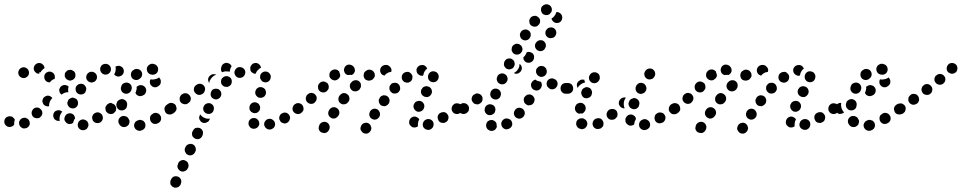

<svg xmlns="http://www.w3.org/2000/svg" viewBox="-35 -582 4473 893"><path d="M372 12Q375 8 376 3Q377 -2 376 -6Q374 -17 365 -22Q356 -28 346 -26Q341 -25 337 -22Q333 -19 330 -15Q328 -11 327 -6Q326 -1 327 4Q329 14 338 20Q346 25 357 23Q361 22 366 19Q370 17 372 12ZM100 -22Q98 -26 94 -29Q90 -32 85 -34Q81 -35 76 -34Q71 -34 66 -31Q62 -29 59 -25Q56 -21 54 -16Q53 -12 54 -7Q54 -2 57 3Q59 7 63 10Q67 13 72 15Q76 16 81 15Q86 15 91 12Q100 7 103 -3Q105 -13 100 -22ZM8 9Q3 8 -2 6Q-6 3 -9 0Q-16 -8 -15 -19Q-14 -29 -6 -36Q-2 -39 3 -40Q7 -42 12 -41Q17 -41 22 -39Q26 -36 29 -32Q31 -31 32 -29Q33 -27 34 -25Q33 -24 33 -22Q30 -13 31 -3Q30 -2 29 0Q28 1 26 3Q22 6 18 7Q13 9 8 9ZM277 -8Q273 -11 270 -15Q267 -19 265 -23Q263 -33 268 -42Q273 -52 283 -54Q287 -56 292 -55Q297 -55 302 -52Q306 -50 309 -46Q312 -42 313 -37Q314 -36 314 -34Q314 -33 314 -31Q313 -29 311 -27Q307 -19 305 -11Q303 -9 301 -8Q299 -7 296 -6Q292 -5 287 -5Q282 -6 277 -8ZM443 -29Q444 -34 443 -39Q442 -44 440 -48Q434 -56 424 -59Q414 -61 405 -55Q401 -53 398 -49Q395 -44 394 -40Q393 -35 394 -30Q395 -25 397 -21Q403 -12 413 -10Q423 -8 432 -13Q436 -16 439 -20Q442 -24 443 -29ZM213 -40Q212 -45 213 -50Q214 -55 217 -59Q219 -63 224 -66Q228 -68 233 -69Q237 -70 242 -69Q247 -68 251 -65Q252 -65 253 -64Q254 -63 255 -63Q251 -59 248 -53Q243 -45 242 -35Q241 -28 243 -20Q238 -19 233 -20Q227 -21 223 -24Q219 -27 216 -31Q214 -35 213 -40ZM154 -74Q147 -82 137 -82Q126 -82 119 -74Q116 -71 114 -66Q112 -62 112 -57Q112 -52 114 -47Q115 -43 119 -39Q122 -35 127 -34Q132 -32 137 -32Q142 -32 146 -33Q151 -35 154 -39Q162 -46 162 -57Q162 -67 154 -74ZM495 -57Q504 -63 505 -73Q507 -83 500 -92Q494 -100 484 -101Q474 -103 466 -97Q458 -91 456 -81Q454 -71 460 -62Q466 -54 476 -52Q486 -50 495 -56Q495 -56 495 -56Q495 -56 495 -57ZM280 -94Q282 -89 285 -86Q288 -82 293 -80Q297 -78 302 -78Q307 -77 312 -79Q317 -81 320 -84Q324 -88 326 -92Q328 -97 328 -102Q328 -107 327 -111Q325 -116 322 -120Q318 -123 314 -125Q309 -127 304 -128Q299 -128 295 -126Q290 -124 286 -121Q283 -118 281 -113Q279 -109 278 -104Q278 -99 280 -94ZM208 -126Q207 -128 205 -130Q203 -131 201 -133Q193 -138 184 -137Q175 -135 168 -128Q165 -124 164 -120Q162 -115 162 -110Q163 -105 165 -101Q167 -96 171 -93Q176 -89 182 -88Q187 -86 193 -88Q193 -88 193 -89Q193 -98 196 -107Q199 -116 205 -122Q206 -124 208 -126ZM251 -142Q244 -147 242 -155Q239 -162 242 -170Q246 -180 255 -184Q264 -189 274 -185Q277 -184 280 -183Q282 -181 284 -179Q281 -170 282 -161Q282 -157 283 -153Q279 -153 275 -153Q265 -151 257 -146Q253 -144 251 -142ZM320 -181Q315 -173 317 -163Q319 -152 327 -147Q331 -144 336 -143Q341 -142 346 -143Q351 -144 355 -146Q359 -149 362 -153Q364 -157 365 -162Q367 -167 366 -172Q365 -177 362 -181Q360 -185 356 -188Q347 -194 337 -192Q327 -190 321 -182Q321 -182 320 -182Q320 -181 320 -181ZM372 -207Q375 -203 380 -201Q384 -199 389 -198Q394 -198 399 -200Q403 -201 407 -204Q415 -211 416 -221Q417 -232 410 -240Q407 -243 402 -246Q398 -248 393 -248Q388 -249 383 -247Q379 -246 375 -242Q367 -236 366 -225Q365 -215 372 -207ZM171 -223Q170 -233 177 -241Q184 -248 195 -249Q205 -249 213 -242Q220 -235 220 -225Q220 -224 220 -224Q220 -224 220 -224Q220 -222 220 -219Q220 -217 219 -215Q214 -214 210 -211Q202 -207 197 -199Q196 -199 196 -199Q196 -199 196 -199Q196 -199 195 -199Q185 -199 178 -206Q171 -213 171 -223ZM268 -222Q271 -217 274 -214Q278 -211 283 -209Q287 -207 292 -207Q297 -208 302 -210Q306 -212 310 -216Q313 -219 315 -224Q316 -229 316 -234Q316 -239 314 -243Q312 -248 308 -251Q304 -254 299 -256Q295 -258 290 -257Q285 -257 280 -255Q276 -253 273 -249Q269 -246 267 -241Q266 -236 266 -231Q266 -226 268 -222ZM99 -237Q100 -242 100 -247Q99 -252 97 -256Q92 -265 82 -268Q72 -271 63 -266Q54 -261 51 -251Q48 -241 53 -232Q58 -223 68 -220Q78 -217 87 -222Q92 -225 95 -229Q98 -232 99 -237ZM534 -269Q541 -261 541 -251Q541 -240 533 -233Q530 -230 525 -228Q520 -226 515 -226Q510 -226 506 -228Q501 -230 498 -234Q497 -234 497 -235Q497 -235 496 -236Q497 -237 497 -238Q502 -246 503 -256Q504 -264 502 -272Q505 -274 509 -275Q512 -276 516 -276Q521 -276 526 -274Q530 -272 534 -269ZM434 -272Q431 -268 431 -263Q430 -258 432 -253Q435 -243 444 -238Q453 -233 463 -236Q473 -239 478 -248Q483 -257 480 -267Q477 -277 468 -282Q459 -287 449 -284Q444 -283 440 -280Q436 -277 434 -272ZM122 -262Q121 -272 128 -280Q135 -288 145 -289Q145 -289 146 -289Q147 -289 147 -289Q157 -289 164 -282Q172 -275 172 -265Q166 -261 161 -256Q156 -251 154 -246H148V-239Q143 -239 139 -240Q134 -242 131 -245Q127 -248 125 -252Q122 -257 122 -262Z M641 -5Q640 -10 637 -14Q634 -18 630 -21Q625 -23 620 -24Q616 -25 611 -24Q610 -24 609 -23Q604 -22 600 -19Q595 -17 593 -12Q590 -8 589 -3Q588 2 589 6Q592 17 600 22Q609 28 619 26Q621 25 622 25Q632 22 638 14Q643 5 641 -5ZM557 4Q561 1 564 -3Q566 -7 567 -12Q568 -17 567 -22Q565 -27 562 -31Q562 -31 562 -32Q556 -40 546 -42Q535 -44 527 -39Q523 -36 520 -32Q517 -28 516 -23Q515 -18 516 -13Q517 -8 520 -4Q521 -2 522 -1Q529 8 539 9Q549 10 557 4ZM714 -26Q715 -30 714 -35Q714 -40 711 -44Q706 -53 696 -56Q686 -59 677 -54L675 -52Q671 -50 667 -46Q664 -42 663 -37Q662 -32 663 -27Q663 -22 666 -18Q671 -9 681 -6Q691 -4 700 -9L702 -10Q707 -13 710 -17Q713 -21 714 -26ZM778 -90Q775 -94 771 -97Q766 -99 762 -100Q757 -101 752 -100Q747 -99 743 -96L741 -95Q737 -92 734 -88Q731 -83 730 -79Q729 -74 731 -69Q732 -64 734 -60Q737 -56 741 -53Q746 -50 751 -50Q755 -49 760 -50Q765 -51 769 -54L771 -55Q780 -61 782 -71Q784 -81 778 -90ZM476 -103Q472 -102 468 -99L466 -98Q462 -95 459 -90Q456 -86 455 -81Q455 -77 456 -72Q457 -67 459 -63Q462 -59 467 -56Q471 -53 476 -52Q480 -52 485 -53Q490 -54 494 -56L496 -58Q497 -58 497 -59Q498 -59 498 -59Q495 -62 493 -65Q487 -73 485 -83Q483 -92 484 -101L485 -103Q485 -103 485 -103Q480 -104 476 -103ZM511 -79Q514 -75 518 -72Q522 -69 527 -69Q532 -68 537 -69Q542 -70 546 -73Q550 -76 553 -80Q555 -85 556 -90V-92Q558 -102 552 -111Q546 -119 535 -121Q530 -122 526 -120Q521 -119 517 -116Q513 -113 510 -109Q508 -105 507 -100L506 -97Q506 -92 507 -87Q508 -83 511 -79ZM606 -182 608 -183Q617 -188 627 -185Q637 -182 642 -173Q647 -164 644 -154Q641 -144 632 -139L629 -138Q620 -133 610 -136Q600 -139 596 -148Q595 -149 595 -149Q595 -150 595 -150Q595 -151 596 -153L597 -155Q600 -163 601 -172Q601 -175 600 -178Q602 -179 603 -180Q604 -181 606 -182ZM529 -161Q531 -157 534 -153Q538 -150 542 -148Q552 -144 562 -148Q571 -152 575 -161L576 -164Q580 -173 576 -183Q572 -192 563 -196Q558 -198 553 -198Q548 -198 544 -196Q539 -195 535 -191Q532 -188 530 -183L529 -180Q527 -176 527 -171Q527 -166 529 -161ZM707 -219Q707 -220 706 -221Q705 -221 705 -222Q703 -220 701 -219Q692 -214 683 -213Q674 -211 665 -213Q665 -213 665 -213Q661 -207 662 -199Q662 -191 667 -186Q674 -177 684 -176Q694 -175 702 -182Q704 -183 705 -184Q713 -191 713 -201Q714 -211 707 -219ZM579 -219Q586 -211 596 -210Q607 -209 615 -216Q616 -216 616 -217Q625 -223 626 -234Q627 -244 621 -252Q618 -256 614 -258Q609 -261 604 -261Q599 -262 595 -261Q590 -260 586 -256Q585 -256 583 -255Q575 -248 574 -238Q573 -227 579 -219ZM659 -281Q655 -278 652 -274Q649 -269 648 -265Q647 -254 652 -246Q658 -237 669 -235Q669 -235 670 -235Q680 -233 689 -238Q698 -244 700 -254Q702 -264 697 -273Q691 -282 681 -284Q679 -284 678 -285Q673 -286 668 -285Q663 -283 659 -281Z M758 275Q760 280 764 283Q767 287 772 289Q776 291 781 291Q786 291 791 289Q795 288 799 284Q803 281 805 276L806 273Q810 263 807 254Q803 244 794 240Q784 236 774 239Q765 243 761 252L759 256Q757 260 757 265Q757 270 758 275ZM805 214Q810 216 815 216Q820 216 824 214Q829 212 833 209Q836 206 838 201L840 198Q844 188 840 178Q837 169 827 165Q818 160 808 164Q798 168 794 177L793 181Q788 190 792 200Q796 209 805 214ZM826 124Q828 129 831 133Q834 136 839 138Q848 143 858 139Q868 135 872 126L874 122Q878 113 874 103Q870 93 861 89Q851 85 842 89Q832 92 828 102L826 105Q824 110 824 115Q824 120 826 124ZM859 49Q861 54 865 57Q868 61 873 63Q882 67 892 64Q901 60 906 50L907 47Q911 38 908 28Q904 18 895 14Q890 12 885 12Q880 12 875 13Q871 15 867 19Q864 22 862 27L860 30Q858 35 858 39Q858 44 859 49ZM1240 10Q1243 5 1244 1Q1245 -4 1244 -9Q1242 -19 1233 -25Q1225 -31 1215 -29H1214Q1204 -27 1198 -18Q1192 -10 1194 0Q1195 5 1198 9Q1201 14 1205 16Q1209 19 1214 20Q1219 21 1224 20Q1229 19 1233 16Q1237 14 1240 10ZM1163 10Q1166 7 1169 2Q1171 -2 1171 -7Q1171 -12 1169 -17Q1168 -21 1164 -25Q1157 -33 1147 -33Q1137 -34 1129 -27Q1125 -24 1123 -19Q1121 -15 1121 -10Q1120 -5 1122 0Q1124 5 1127 8Q1127 9 1127 9Q1135 17 1145 17Q1155 17 1163 10ZM1313 -28Q1315 -33 1314 -37Q1313 -42 1310 -47Q1305 -55 1295 -58Q1284 -60 1276 -54H1275Q1267 -49 1264 -38Q1262 -28 1268 -20Q1270 -15 1274 -13Q1278 -10 1283 -9Q1288 -7 1293 -8Q1298 -9 1302 -12Q1307 -15 1309 -19Q1312 -23 1313 -28ZM893 -26Q895 -22 898 -18Q902 -14 906 -12Q911 -10 916 -10Q921 -10 925 -12Q930 -14 934 -17Q937 -20 939 -25L941 -28Q941 -29 941 -29Q941 -30 941 -30Q938 -30 935 -30Q926 -29 918 -33Q909 -36 903 -42Q899 -46 896 -50Q896 -50 896 -49Q895 -49 895 -49L894 -45Q892 -41 891 -36Q891 -31 893 -26ZM1371 -91Q1369 -95 1364 -98Q1360 -101 1355 -102Q1350 -102 1345 -101Q1341 -100 1337 -97H1336Q1328 -91 1326 -81Q1324 -71 1330 -62Q1333 -58 1337 -56Q1341 -53 1346 -52Q1351 -51 1356 -52Q1361 -53 1365 -56V-57Q1374 -63 1376 -73Q1377 -83 1371 -91ZM958 -88Q956 -92 952 -96Q949 -99 944 -101Q935 -104 925 -100Q916 -96 912 -86Q910 -81 910 -76Q910 -71 912 -67Q914 -62 918 -59Q921 -55 926 -54Q936 -50 945 -54Q955 -58 958 -68Q960 -73 960 -78Q960 -83 958 -88ZM786 -74Q787 -79 785 -84Q784 -89 782 -93Q776 -101 765 -103Q755 -105 747 -99L745 -98Q741 -95 738 -91Q735 -86 734 -81Q734 -77 735 -72Q736 -67 738 -63Q744 -54 755 -52Q765 -51 773 -56L775 -58Q779 -61 782 -65Q785 -69 786 -74ZM1127 -70Q1130 -65 1133 -62Q1137 -59 1142 -57Q1152 -54 1161 -58Q1170 -63 1174 -73Q1175 -78 1175 -83Q1175 -88 1172 -92Q1170 -97 1167 -100Q1163 -103 1158 -105Q1148 -108 1139 -104Q1130 -99 1126 -89Q1125 -84 1125 -79Q1125 -74 1127 -70ZM848 -137Q845 -141 841 -144Q837 -147 832 -148Q827 -149 822 -148Q817 -147 813 -144L811 -143Q803 -137 801 -127Q799 -117 804 -108Q810 -100 820 -98Q830 -95 839 -101L841 -103Q850 -108 852 -118Q854 -129 848 -137ZM994 -150Q993 -155 990 -159Q987 -163 983 -166Q979 -169 974 -169Q969 -170 964 -169Q959 -168 955 -166Q951 -163 949 -159L948 -158Q946 -154 945 -149Q944 -144 945 -139Q946 -134 949 -130Q951 -126 956 -124Q960 -121 965 -120Q970 -119 974 -120Q979 -121 983 -124Q988 -127 990 -131Q993 -135 994 -140Q995 -145 994 -150ZM1154 -161Q1152 -156 1152 -151Q1152 -146 1154 -142Q1156 -137 1160 -134Q1163 -130 1168 -128Q1173 -127 1178 -127Q1183 -127 1187 -129Q1192 -131 1195 -134Q1199 -138 1200 -143H1201Q1204 -153 1200 -162Q1196 -172 1186 -175Q1177 -179 1167 -175Q1158 -171 1154 -161ZM915 -181Q909 -190 899 -192Q889 -194 880 -188L878 -187Q869 -181 867 -171Q865 -161 871 -152Q877 -144 887 -141Q897 -139 906 -145L908 -146Q916 -152 918 -162Q921 -172 915 -181ZM1035 -184Q1043 -191 1043 -202Q1044 -212 1037 -220Q1030 -227 1019 -228Q1009 -228 1001 -221Q993 -214 993 -204Q992 -193 999 -186Q1003 -182 1007 -180Q1012 -178 1017 -178Q1022 -177 1026 -179Q1031 -181 1035 -184ZM968 -234Q970 -234 971 -235Q965 -238 958 -237Q951 -237 945 -233L943 -231Q939 -228 936 -224Q934 -220 933 -215Q932 -210 934 -205Q935 -200 938 -196Q939 -201 940 -205L942 -209Q946 -217 952 -223Q959 -230 968 -234ZM1180 -209Q1183 -205 1187 -202Q1191 -200 1196 -199Q1207 -198 1215 -204Q1223 -211 1224 -221Q1225 -226 1224 -231Q1222 -236 1219 -240Q1216 -244 1212 -246Q1208 -249 1203 -249Q1193 -251 1184 -244Q1176 -238 1175 -228V-227Q1174 -222 1175 -218Q1177 -213 1180 -209ZM1104 -236Q1106 -241 1106 -246Q1106 -251 1104 -255Q1102 -260 1098 -263Q1094 -267 1090 -268Q1085 -270 1080 -270Q1075 -270 1070 -268Q1061 -263 1057 -253Q1053 -244 1058 -234Q1062 -225 1072 -221Q1081 -218 1091 -222Q1096 -224 1099 -228Q1103 -232 1104 -236ZM1129 -262Q1128 -272 1135 -280Q1141 -288 1152 -289Q1162 -290 1170 -283Q1177 -277 1179 -267Q1174 -265 1171 -262Q1163 -256 1158 -248Q1156 -243 1154 -239Q1150 -239 1145 -240Q1141 -242 1137 -245Q1133 -248 1131 -252Q1129 -257 1129 -262ZM998 -246Q993 -251 993 -258Q992 -265 995 -271L996 -275Q1000 -284 1010 -288Q1020 -292 1029 -287Q1034 -285 1037 -282Q1041 -278 1042 -273Q1038 -268 1036 -261Q1034 -255 1033 -248Q1027 -250 1020 -250Q1010 -251 1001 -247Q999 -247 998 -246Z M1691 8Q1690 3 1687 -1Q1684 -5 1680 -8Q1671 -13 1661 -10Q1651 -8 1646 1L1645 2Q1643 6 1642 11Q1641 16 1642 21Q1644 25 1647 29Q1650 33 1654 36Q1663 41 1673 39Q1683 36 1688 27H1689Q1691 22 1692 17Q1693 13 1691 8ZM1488 -11Q1479 -17 1469 -15Q1459 -13 1453 -5L1451 -2Q1449 2 1448 7Q1447 12 1447 16Q1448 21 1451 26Q1454 30 1458 33Q1462 35 1467 36Q1472 37 1476 37Q1481 36 1486 33Q1490 30 1493 26L1494 24Q1500 15 1498 5Q1496 -5 1488 -11ZM1979 8Q1981 4 1982 -1Q1982 -6 1981 -11Q1978 -21 1968 -26Q1959 -30 1949 -27H1948Q1944 -25 1940 -22Q1936 -19 1934 -14Q1932 -10 1931 -5Q1931 0 1932 5Q1936 15 1945 19Q1954 24 1964 21H1965Q1969 19 1973 16Q1977 13 1979 8ZM1876 4Q1872 1 1870 -3Q1868 -8 1868 -13V-14Q1868 -24 1875 -32Q1882 -39 1892 -40Q1897 -40 1902 -38Q1906 -36 1910 -33Q1911 -32 1913 -30Q1914 -28 1915 -27Q1914 -26 1914 -25Q1909 -16 1909 -6Q1908 0 1909 5Q1906 8 1902 9Q1898 11 1894 11Q1889 11 1884 10Q1880 8 1876 4ZM2048 -48Q2045 -52 2042 -55Q2038 -59 2033 -60Q2028 -61 2023 -60Q2018 -60 2014 -57H2013Q2004 -52 2001 -42Q1999 -32 2004 -23Q2006 -18 2010 -15Q2014 -12 2019 -11Q2024 -10 2029 -10Q2034 -11 2038 -14H2039Q2048 -19 2050 -29Q2053 -39 2048 -48ZM1732 -56Q1731 -61 1728 -65Q1726 -69 1722 -72Q1713 -78 1703 -76Q1693 -74 1687 -65L1686 -64Q1684 -60 1683 -55Q1682 -50 1683 -45Q1684 -41 1687 -36Q1689 -32 1694 -30Q1702 -24 1712 -26Q1722 -28 1728 -37H1729Q1731 -42 1732 -46Q1733 -51 1732 -56ZM1532 -79Q1528 -82 1523 -83Q1518 -84 1513 -83Q1508 -82 1504 -79Q1500 -76 1497 -72L1496 -70Q1490 -61 1492 -51Q1494 -41 1503 -35Q1507 -32 1512 -31Q1517 -30 1521 -31Q1526 -32 1530 -35Q1535 -38 1537 -42L1539 -44Q1545 -53 1543 -63Q1541 -73 1532 -79ZM2115 -72Q2116 -77 2115 -82Q2114 -87 2111 -91Q2106 -100 2095 -101Q2085 -103 2077 -98L2076 -97Q2072 -94 2069 -90Q2067 -86 2066 -81Q2065 -76 2066 -71Q2067 -66 2070 -62Q2075 -54 2086 -52Q2096 -50 2104 -56H2105Q2109 -59 2112 -63Q2115 -67 2115 -72ZM1377 -73Q1377 -78 1376 -83Q1375 -88 1372 -92Q1367 -100 1356 -102Q1346 -104 1338 -98H1337Q1333 -95 1330 -90Q1327 -86 1326 -81Q1326 -76 1327 -72Q1328 -67 1330 -63Q1336 -54 1347 -52Q1357 -51 1365 -56L1366 -57Q1370 -60 1373 -64Q1376 -68 1377 -73ZM1903 -64Q1908 -62 1912 -62Q1917 -62 1922 -64Q1927 -66 1930 -69Q1934 -72 1936 -77V-78Q1941 -87 1937 -97Q1933 -107 1924 -111Q1919 -113 1914 -113Q1909 -113 1905 -111Q1900 -110 1896 -106Q1893 -103 1891 -98L1890 -97Q1886 -88 1890 -78Q1894 -69 1903 -64ZM1777 -117Q1776 -122 1774 -126Q1771 -131 1767 -134Q1763 -137 1758 -138Q1754 -139 1749 -139Q1744 -138 1739 -135Q1735 -133 1732 -129V-128Q1729 -124 1727 -119Q1726 -115 1727 -110Q1727 -105 1730 -101Q1732 -96 1736 -93Q1740 -90 1745 -89Q1750 -88 1755 -88Q1760 -89 1764 -92Q1768 -94 1771 -98L1772 -99Q1775 -103 1776 -107Q1777 -112 1777 -117ZM1581 -143Q1573 -150 1562 -149Q1552 -147 1546 -139L1544 -137Q1538 -129 1539 -118Q1540 -108 1548 -102Q1556 -95 1567 -97Q1577 -98 1583 -106L1585 -108Q1592 -117 1590 -127Q1589 -137 1581 -143ZM1432 -141Q1429 -145 1425 -147Q1420 -149 1415 -150Q1410 -150 1405 -149Q1401 -147 1397 -144L1396 -143Q1392 -140 1390 -136Q1388 -131 1387 -126Q1387 -121 1388 -116Q1390 -112 1393 -108Q1400 -100 1410 -99Q1421 -98 1429 -105V-106Q1437 -113 1438 -123Q1439 -133 1432 -141ZM1936 -134Q1945 -129 1955 -131Q1965 -134 1970 -143L1971 -144Q1976 -153 1973 -163Q1970 -173 1961 -178Q1956 -180 1951 -181Q1947 -182 1942 -180Q1937 -179 1933 -176Q1929 -173 1927 -168H1926Q1921 -158 1924 -148Q1927 -139 1936 -134ZM1826 -173Q1826 -178 1824 -182Q1822 -187 1819 -190Q1811 -198 1801 -197Q1790 -197 1783 -190V-189Q1779 -185 1777 -181Q1776 -176 1776 -171Q1776 -166 1778 -162Q1780 -157 1784 -154Q1791 -146 1801 -147Q1812 -147 1819 -154L1820 -155Q1823 -159 1825 -163Q1827 -168 1826 -173ZM1487 -196Q1483 -199 1478 -201Q1474 -203 1469 -203Q1464 -203 1459 -201Q1455 -199 1451 -195Q1443 -187 1444 -177Q1444 -166 1451 -159Q1459 -152 1469 -152Q1479 -152 1487 -160V-161Q1495 -168 1494 -178Q1494 -189 1487 -196ZM1644 -184Q1644 -189 1643 -193Q1641 -198 1637 -202Q1630 -209 1620 -209Q1609 -209 1602 -202L1600 -200Q1592 -193 1592 -182Q1592 -172 1599 -165Q1606 -157 1617 -157Q1627 -157 1635 -164L1637 -166Q1640 -170 1642 -174Q1644 -179 1644 -184ZM1879 -237Q1876 -241 1872 -244Q1868 -247 1863 -248Q1858 -248 1853 -247Q1849 -246 1844 -243Q1835 -237 1834 -227Q1832 -216 1838 -208Q1841 -204 1845 -201Q1849 -199 1854 -198Q1859 -197 1864 -198Q1869 -199 1873 -202Q1882 -208 1883 -219Q1885 -229 1879 -237ZM1960 -210Q1963 -206 1967 -203Q1971 -201 1976 -200Q1986 -198 1995 -204Q2003 -210 2005 -221Q2006 -226 2005 -231Q2004 -236 2001 -240Q1998 -244 1994 -247Q1990 -249 1985 -250Q1974 -252 1966 -246Q1958 -240 1956 -230V-229Q1955 -224 1956 -219Q1957 -214 1960 -210ZM1708 -226Q1709 -231 1708 -236Q1708 -241 1705 -245Q1700 -254 1690 -257Q1680 -260 1671 -255L1669 -253Q1664 -251 1661 -247Q1658 -243 1657 -238Q1656 -234 1656 -229Q1657 -224 1659 -219Q1664 -210 1674 -208Q1684 -205 1693 -210L1696 -211Q1700 -214 1703 -218Q1706 -222 1708 -226ZM1540 -216H1539Q1532 -208 1521 -208Q1511 -209 1504 -216Q1496 -223 1497 -234Q1497 -244 1504 -251L1505 -252Q1512 -259 1523 -259Q1533 -259 1540 -252Q1541 -251 1542 -250Q1542 -249 1543 -248Q1543 -246 1544 -244Q1545 -239 1547 -235Q1548 -230 1546 -225Q1544 -220 1540 -216ZM1952 -263Q1948 -272 1940 -277Q1932 -281 1923 -279H1922Q1912 -277 1906 -268Q1900 -260 1903 -249Q1905 -239 1914 -234Q1922 -228 1932 -230L1933 -231Q1933 -232 1933 -233H1934Q1935 -242 1940 -250Q1944 -258 1952 -263ZM1733 -254Q1733 -265 1740 -272Q1747 -279 1757 -280H1760H1761Q1771 -280 1778 -272Q1786 -265 1786 -254Q1786 -253 1785 -251Q1785 -250 1785 -248Q1778 -247 1772 -245Q1763 -241 1756 -234Q1754 -232 1753 -230Q1749 -231 1746 -233Q1743 -234 1740 -237Q1737 -240 1735 -245Q1733 -249 1733 -254ZM1570 -241Q1567 -245 1566 -250Q1564 -255 1565 -260Q1566 -265 1568 -269Q1573 -278 1583 -281Q1593 -283 1602 -278Q1603 -278 1604 -277Q1608 -274 1611 -270Q1614 -266 1615 -261Q1616 -257 1616 -252Q1615 -247 1612 -243Q1610 -239 1607 -237Q1605 -235 1601 -233Q1599 -234 1596 -234Q1589 -234 1582 -233Q1581 -233 1580 -234Q1579 -234 1578 -235Q1577 -235 1577 -235Q1573 -237 1570 -241Z M2233 19Q2233 18 2232 18Q2225 10 2226 -1Q2227 -11 2234 -18Q2238 -21 2243 -23Q2247 -24 2252 -24Q2257 -24 2262 -21Q2266 -19 2270 -15Q2270 -15 2270 -15Q2271 -14 2272 -12Q2273 -11 2274 -9Q2274 -3 2275 2Q2275 5 2276 8Q2275 11 2273 14Q2271 18 2269 20Q2261 27 2251 27Q2240 26 2233 19ZM2344 -19Q2338 -28 2328 -30Q2318 -33 2309 -28L2308 -27Q2300 -22 2297 -12Q2295 -2 2300 7Q2303 12 2307 15Q2311 17 2315 19Q2320 20 2325 19Q2330 18 2334 16L2335 15Q2344 10 2347 0Q2349 -10 2344 -19ZM2398 -74Q2394 -78 2389 -79Q2385 -81 2380 -81Q2375 -81 2370 -79Q2366 -76 2362 -73V-72Q2355 -64 2355 -54Q2356 -44 2363 -37Q2367 -33 2372 -32Q2376 -30 2381 -30Q2386 -30 2391 -33Q2395 -35 2399 -38V-39Q2406 -47 2406 -57Q2405 -67 2398 -74ZM2237 -47Q2242 -46 2247 -47Q2252 -47 2256 -50Q2261 -52 2264 -56Q2267 -60 2268 -65V-66Q2270 -70 2269 -75Q2269 -80 2266 -85Q2264 -89 2260 -92Q2256 -95 2251 -96Q2241 -99 2232 -94Q2223 -89 2220 -79V-78Q2217 -68 2222 -59Q2227 -50 2237 -47ZM2146 -73Q2147 -78 2146 -83Q2145 -88 2142 -92Q2136 -100 2126 -102Q2116 -104 2108 -98H2107Q2098 -92 2096 -81Q2095 -71 2100 -63Q2106 -54 2117 -52Q2127 -51 2135 -56L2136 -57Q2140 -60 2143 -64Q2146 -68 2146 -73ZM2451 -124Q2449 -129 2446 -133Q2444 -137 2439 -139Q2435 -142 2430 -143Q2425 -143 2420 -142Q2416 -141 2412 -138Q2408 -135 2405 -131L2404 -130Q2399 -121 2402 -111Q2404 -101 2413 -96Q2417 -93 2422 -92Q2427 -92 2432 -93Q2437 -94 2441 -97Q2445 -100 2447 -104L2448 -105Q2450 -109 2451 -114Q2452 -119 2451 -124ZM2205 -137Q2202 -141 2198 -144Q2193 -146 2189 -147Q2184 -148 2179 -147Q2174 -145 2170 -142H2169Q2161 -136 2159 -126Q2157 -115 2164 -107Q2166 -103 2171 -100Q2175 -98 2180 -97Q2185 -96 2190 -97Q2194 -99 2198 -101L2199 -102Q2208 -108 2209 -118Q2211 -129 2205 -137ZM2261 -121Q2270 -117 2280 -121Q2289 -125 2293 -135V-136Q2297 -145 2293 -155Q2289 -164 2280 -168Q2270 -172 2260 -168Q2251 -164 2247 -154V-153Q2243 -144 2247 -134Q2251 -125 2261 -121ZM2631 -171Q2631 -176 2629 -180Q2628 -185 2624 -189Q2621 -192 2616 -194Q2611 -196 2606 -196H2605Q2595 -196 2588 -189Q2580 -182 2580 -171Q2580 -166 2582 -162Q2584 -157 2587 -153Q2591 -150 2595 -148Q2600 -146 2605 -146H2606Q2616 -146 2624 -153Q2631 -160 2631 -171ZM2483 -178V-177Q2479 -167 2470 -163Q2460 -159 2451 -163Q2441 -167 2437 -176Q2433 -186 2436 -195L2437 -196Q2439 -202 2444 -206Q2449 -210 2455 -212Q2460 -207 2467 -205Q2473 -203 2480 -202Q2482 -200 2483 -197Q2484 -194 2485 -191Q2485 -189 2485 -187Q2485 -185 2485 -182Q2484 -180 2483 -178ZM2538 -167Q2543 -168 2547 -171Q2551 -174 2554 -178Q2560 -187 2558 -197Q2556 -207 2547 -213H2546Q2537 -219 2527 -217Q2517 -215 2511 -206Q2506 -198 2508 -187Q2510 -177 2519 -172V-171Q2524 -168 2528 -167Q2533 -166 2538 -167ZM2290 -192Q2299 -188 2309 -191Q2319 -195 2323 -204L2324 -205Q2328 -215 2324 -224Q2321 -234 2311 -238Q2302 -243 2292 -239Q2282 -236 2278 -226V-225Q2273 -216 2277 -206Q2281 -196 2290 -192ZM2494 -227Q2503 -231 2507 -241Q2510 -251 2506 -260V-261Q2501 -270 2492 -274Q2482 -277 2472 -273Q2468 -271 2465 -267Q2461 -264 2459 -259Q2458 -254 2458 -249Q2458 -244 2460 -240L2461 -239Q2465 -230 2475 -226Q2484 -222 2494 -227ZM2383 -246 2382 -245Q2376 -240 2369 -239Q2361 -238 2355 -242Q2360 -245 2365 -249Q2372 -255 2376 -263L2377 -264Q2381 -272 2381 -281Q2382 -283 2382 -285Q2383 -284 2384 -283Q2385 -282 2386 -281Q2393 -273 2392 -263Q2391 -252 2383 -246ZM2310 -276Q2311 -272 2315 -268Q2318 -264 2322 -262Q2327 -260 2332 -259Q2337 -259 2341 -261Q2346 -262 2350 -265Q2354 -269 2356 -273V-274Q2359 -279 2359 -283Q2359 -288 2358 -293Q2356 -298 2353 -302Q2350 -305 2345 -308Q2336 -312 2326 -309Q2316 -306 2312 -296H2311Q2309 -291 2309 -286Q2308 -281 2310 -276ZM2443 -333Q2437 -338 2430 -340Q2422 -342 2415 -339Q2414 -335 2411 -331V-330Q2407 -322 2400 -316Q2399 -316 2399 -315Q2399 -310 2400 -306Q2402 -302 2405 -298Q2412 -290 2423 -290Q2433 -290 2441 -297Q2449 -305 2449 -315Q2450 -325 2443 -333ZM2345 -346Q2347 -341 2350 -337Q2353 -333 2357 -331Q2366 -326 2376 -329Q2386 -331 2391 -341H2392Q2397 -351 2394 -360Q2391 -370 2382 -375Q2378 -378 2373 -378Q2368 -379 2363 -378Q2358 -376 2354 -373Q2350 -370 2348 -366L2347 -365Q2345 -360 2345 -355Q2344 -350 2345 -346ZM2496 -389Q2488 -396 2478 -395Q2468 -395 2461 -387L2460 -386Q2453 -379 2453 -368Q2454 -358 2461 -351Q2469 -344 2479 -344Q2490 -345 2497 -352V-353Q2504 -361 2504 -371Q2504 -381 2496 -389ZM2395 -398Q2404 -392 2414 -395Q2424 -397 2429 -406L2430 -407Q2435 -416 2433 -426Q2431 -436 2422 -441Q2413 -447 2403 -444Q2393 -442 2387 -433V-432Q2381 -424 2384 -414Q2386 -403 2395 -398ZM2541 -451Q2533 -456 2523 -454Q2513 -453 2507 -444L2506 -443Q2500 -435 2502 -424Q2504 -414 2513 -408Q2521 -403 2532 -405Q2542 -407 2548 -415V-416Q2554 -425 2552 -435Q2550 -445 2541 -451ZM2436 -463Q2445 -457 2455 -458Q2465 -459 2471 -468H2472Q2478 -477 2477 -487Q2476 -497 2467 -503Q2459 -510 2449 -508Q2439 -507 2432 -499V-498Q2425 -490 2427 -480Q2428 -469 2436 -463ZM2572 -519Q2569 -522 2564 -524Q2560 -526 2555 -526Q2554 -526 2554 -526Q2553 -526 2553 -526Q2553 -525 2552 -524Q2550 -515 2543 -507Q2538 -500 2530 -496Q2532 -487 2539 -481Q2546 -475 2555 -475Q2566 -475 2573 -482Q2580 -490 2580 -500V-501Q2580 -506 2578 -511Q2576 -515 2572 -519ZM2482 -544Q2481 -539 2481 -534Q2482 -529 2484 -525Q2486 -520 2490 -517Q2494 -514 2499 -513Q2504 -511 2509 -512Q2514 -512 2518 -515H2519Q2523 -518 2526 -522Q2529 -525 2531 -530Q2532 -535 2532 -540Q2531 -545 2529 -549Q2524 -558 2514 -561Q2504 -564 2495 -559H2494Q2490 -556 2486 -552Q2483 -549 2482 -544Z M2986 10Q2988 5 2989 0Q2989 -5 2988 -9Q2985 -19 2976 -24Q2967 -30 2957 -27L2955 -26Q2951 -25 2947 -22Q2943 -19 2940 -14Q2938 -10 2937 -5Q2937 0 2938 5Q2941 15 2950 20Q2959 25 2969 22L2971 21Q2976 20 2979 17Q2983 14 2986 10ZM2680 17Q2685 16 2688 12Q2692 9 2694 4Q2699 -5 2695 -15Q2692 -24 2682 -29L2681 -30Q2676 -32 2671 -32Q2666 -32 2662 -31Q2657 -29 2653 -26Q2649 -22 2647 -18Q2643 -8 2646 1Q2650 11 2659 16H2661Q2665 18 2670 19Q2675 19 2680 17ZM2771 2Q2772 -3 2772 -8Q2772 -13 2770 -17Q2766 -27 2757 -31Q2747 -34 2737 -30H2736Q2726 -25 2723 -16Q2719 -6 2723 3Q2725 8 2728 11Q2732 15 2737 17Q2741 18 2746 18Q2751 18 2756 16H2757Q2762 14 2765 10Q2769 7 2771 2ZM2874 -18Q2874 -20 2874 -21Q2872 -31 2879 -39Q2885 -48 2895 -49Q2900 -50 2905 -49Q2910 -47 2914 -44Q2917 -42 2920 -38Q2922 -34 2923 -29Q2922 -27 2921 -25Q2916 -17 2915 -7Q2915 -5 2915 -4Q2912 -1 2909 0Q2906 1 2903 2Q2893 4 2885 -2Q2876 -8 2874 -18ZM3059 -27Q3061 -32 3060 -37Q3060 -42 3057 -46Q3052 -56 3042 -58Q3032 -61 3023 -56L3022 -55Q3017 -53 3014 -49Q3011 -45 3010 -40Q3009 -36 3009 -31Q3010 -26 3012 -21Q3017 -12 3027 -9Q3037 -7 3046 -12H3048Q3052 -15 3055 -19Q3058 -23 3059 -27ZM2837 -48Q2838 -53 2836 -58Q2835 -63 2832 -67Q2825 -75 2815 -75Q2804 -76 2796 -70L2795 -69Q2791 -65 2789 -61Q2787 -57 2786 -52Q2786 -47 2787 -42Q2789 -37 2792 -33Q2799 -25 2809 -25Q2819 -24 2827 -30L2828 -31Q2832 -35 2835 -39Q2837 -43 2837 -48ZM3122 -90Q3119 -94 3115 -97Q3111 -100 3106 -101Q3101 -102 3096 -101Q3092 -99 3087 -97L3086 -96Q3078 -90 3076 -80Q3074 -69 3080 -61Q3083 -57 3087 -54Q3091 -51 3096 -51Q3101 -50 3106 -51Q3111 -52 3115 -55L3116 -56Q3125 -62 3126 -72Q3128 -82 3122 -90ZM2640 -85V-86Q2642 -91 2645 -95Q2648 -99 2653 -101Q2657 -103 2662 -104Q2667 -104 2672 -103Q2677 -101 2680 -98Q2684 -95 2686 -91Q2689 -86 2689 -81Q2690 -76 2688 -72V-70Q2686 -65 2682 -61Q2679 -57 2674 -54Q2673 -54 2673 -54Q2665 -55 2658 -53Q2658 -53 2657 -53Q2657 -53 2656 -54Q2647 -57 2642 -66Q2637 -75 2640 -85ZM2905 -76Q2909 -74 2914 -74Q2919 -74 2924 -76Q2928 -78 2932 -82Q2935 -85 2937 -90V-92Q2941 -101 2937 -111Q2933 -120 2923 -124Q2918 -126 2913 -126Q2908 -125 2904 -123Q2899 -121 2896 -118Q2892 -114 2891 -109L2890 -108Q2886 -98 2891 -89Q2895 -79 2905 -76ZM2863 -128Q2857 -127 2852 -122L2851 -121Q2843 -113 2843 -103Q2843 -93 2851 -85Q2854 -82 2859 -80Q2863 -78 2868 -78Q2869 -78 2870 -78Q2870 -78 2871 -78Q2870 -79 2870 -79Q2866 -88 2866 -98Q2866 -107 2869 -116L2870 -117Q2872 -123 2876 -128Q2869 -130 2863 -128ZM2682 -127Q2692 -123 2702 -127Q2711 -130 2716 -139V-141Q2721 -150 2717 -160Q2714 -170 2705 -174Q2700 -176 2695 -177Q2690 -177 2686 -175Q2681 -173 2677 -170Q2673 -167 2671 -162V-161Q2666 -151 2670 -142Q2673 -132 2682 -127ZM2934 -148Q2939 -146 2944 -145Q2949 -145 2953 -147Q2958 -148 2962 -151Q2966 -154 2968 -159L2969 -160Q2974 -170 2970 -179Q2967 -189 2958 -194Q2954 -196 2949 -197Q2944 -197 2939 -196Q2934 -194 2931 -191Q2927 -188 2924 -183V-182Q2919 -173 2922 -163Q2925 -153 2934 -148ZM2624 -170Q2624 -175 2622 -180Q2620 -184 2617 -188Q2614 -192 2609 -194Q2604 -196 2599 -196Q2599 -196 2598 -196Q2588 -196 2580 -190Q2573 -183 2572 -172Q2572 -167 2573 -163Q2575 -158 2578 -154Q2582 -151 2586 -148Q2591 -146 2596 -146Q2597 -146 2598 -146Q2608 -146 2616 -153Q2623 -160 2624 -170ZM2662 -208 2663 -209Q2668 -212 2673 -212Q2678 -212 2683 -211Q2683 -209 2683 -207Q2685 -202 2687 -199Q2682 -198 2678 -196Q2669 -193 2662 -186Q2655 -181 2652 -173Q2651 -174 2651 -174Q2651 -174 2651 -175Q2646 -184 2649 -194Q2653 -204 2662 -208ZM2705 -213Q2706 -208 2710 -204Q2713 -200 2717 -198Q2726 -193 2736 -196Q2746 -199 2751 -208L2752 -209Q2754 -213 2755 -218Q2755 -223 2754 -228Q2753 -233 2750 -237Q2746 -241 2742 -243Q2733 -248 2723 -245Q2713 -242 2708 -233L2707 -232Q2705 -228 2704 -223Q2704 -218 2705 -213ZM2972 -217Q2976 -214 2981 -213Q2986 -212 2991 -213Q2996 -214 3000 -216Q3004 -219 3007 -223L3008 -225Q3014 -233 3012 -243Q3010 -253 3002 -259Q2993 -265 2983 -263Q2973 -261 2967 -253L2966 -251Q2960 -243 2962 -233Q2964 -223 2972 -217Z M3443 8Q3442 3 3439 -1Q3436 -5 3432 -8Q3423 -13 3413 -10Q3403 -8 3398 1L3397 2Q3395 6 3394 11Q3393 16 3394 21Q3396 25 3399 29Q3402 33 3406 36Q3415 41 3425 39Q3435 36 3440 27H3441Q3443 22 3444 17Q3445 13 3443 8ZM3240 -11Q3231 -17 3221 -15Q3211 -13 3205 -5L3203 -2Q3201 2 3200 7Q3199 12 3199 16Q3200 21 3203 26Q3206 30 3210 33Q3214 35 3219 36Q3224 37 3228 37Q3233 36 3238 33Q3242 30 3245 26L3246 24Q3252 15 3250 5Q3248 -5 3240 -11ZM3731 8Q3733 4 3734 -1Q3734 -6 3733 -11Q3730 -21 3720 -26Q3711 -30 3701 -27H3700Q3696 -25 3692 -22Q3688 -19 3686 -14Q3684 -10 3683 -5Q3683 0 3684 5Q3688 15 3697 19Q3706 24 3716 21H3717Q3721 19 3725 16Q3729 13 3731 8ZM3628 4Q3624 1 3622 -3Q3620 -8 3620 -13V-14Q3620 -24 3627 -32Q3634 -39 3644 -40Q3649 -40 3654 -38Q3658 -36 3662 -33Q3663 -32 3665 -30Q3666 -28 3667 -27Q3666 -26 3666 -25Q3661 -16 3661 -6Q3660 0 3661 5Q3658 8 3654 9Q3650 11 3646 11Q3641 11 3636 10Q3632 8 3628 4ZM3800 -48Q3797 -52 3794 -55Q3790 -59 3785 -60Q3780 -61 3775 -60Q3770 -60 3766 -57H3765Q3756 -52 3753 -42Q3751 -32 3756 -23Q3758 -18 3762 -15Q3766 -12 3771 -11Q3776 -10 3781 -10Q3786 -11 3790 -14H3791Q3800 -19 3802 -29Q3805 -39 3800 -48ZM3484 -56Q3483 -61 3480 -65Q3478 -69 3474 -72Q3465 -78 3455 -76Q3445 -74 3439 -65L3438 -64Q3436 -60 3435 -55Q3434 -50 3435 -45Q3436 -41 3439 -36Q3441 -32 3446 -30Q3454 -24 3464 -26Q3474 -28 3480 -37H3481Q3483 -42 3484 -46Q3485 -51 3484 -56ZM3284 -79Q3280 -82 3275 -83Q3270 -84 3265 -83Q3260 -82 3256 -79Q3252 -76 3249 -72L3248 -70Q3242 -61 3244 -51Q3246 -41 3255 -35Q3259 -32 3264 -31Q3269 -30 3273 -31Q3278 -32 3282 -35Q3287 -38 3289 -42L3291 -44Q3297 -53 3295 -63Q3293 -73 3284 -79ZM3867 -72Q3868 -77 3867 -82Q3866 -87 3863 -91Q3858 -100 3847 -101Q3837 -103 3829 -98L3828 -97Q3824 -94 3821 -90Q3819 -86 3818 -81Q3817 -76 3818 -71Q3819 -66 3822 -62Q3827 -54 3838 -52Q3848 -50 3856 -56H3857Q3861 -59 3864 -63Q3867 -67 3867 -72ZM3129 -73Q3129 -78 3128 -83Q3127 -88 3124 -92Q3119 -100 3108 -102Q3098 -104 3090 -98H3089Q3085 -95 3082 -90Q3079 -86 3078 -81Q3078 -76 3079 -72Q3080 -67 3082 -63Q3088 -54 3099 -52Q3109 -51 3117 -56L3118 -57Q3122 -60 3125 -64Q3128 -68 3129 -73ZM3655 -64Q3660 -62 3664 -62Q3669 -62 3674 -64Q3679 -66 3682 -69Q3686 -72 3688 -77V-78Q3693 -87 3689 -97Q3685 -107 3676 -111Q3671 -113 3666 -113Q3661 -113 3657 -111Q3652 -110 3648 -106Q3645 -103 3643 -98L3642 -97Q3638 -88 3642 -78Q3646 -69 3655 -64ZM3529 -117Q3528 -122 3526 -126Q3523 -131 3519 -134Q3515 -137 3510 -138Q3506 -139 3501 -139Q3496 -138 3491 -135Q3487 -133 3484 -129V-128Q3481 -124 3479 -119Q3478 -115 3479 -110Q3479 -105 3482 -101Q3484 -96 3488 -93Q3492 -90 3497 -89Q3502 -88 3507 -88Q3512 -89 3516 -92Q3520 -94 3523 -98L3524 -99Q3527 -103 3528 -107Q3529 -112 3529 -117ZM3333 -143Q3325 -150 3314 -149Q3304 -147 3298 -139L3296 -137Q3290 -129 3291 -118Q3292 -108 3300 -102Q3308 -95 3319 -97Q3329 -98 3335 -106L3337 -108Q3344 -117 3342 -127Q3341 -137 3333 -143ZM3184 -141Q3181 -145 3177 -147Q3172 -149 3167 -150Q3162 -150 3157 -149Q3153 -147 3149 -144L3148 -143Q3144 -140 3142 -136Q3140 -131 3139 -126Q3139 -121 3140 -116Q3142 -112 3145 -108Q3152 -100 3162 -99Q3173 -98 3181 -105V-106Q3189 -113 3190 -123Q3191 -133 3184 -141ZM3688 -134Q3697 -129 3707 -131Q3717 -134 3722 -143L3723 -144Q3728 -153 3725 -163Q3722 -173 3713 -178Q3708 -180 3703 -181Q3699 -182 3694 -180Q3689 -179 3685 -176Q3681 -173 3679 -168H3678Q3673 -158 3676 -148Q3679 -139 3688 -134ZM3578 -173Q3578 -178 3576 -182Q3574 -187 3571 -190Q3563 -198 3553 -197Q3542 -197 3535 -190V-189Q3531 -185 3529 -181Q3528 -176 3528 -171Q3528 -166 3530 -162Q3532 -157 3536 -154Q3543 -146 3553 -147Q3564 -147 3571 -154L3572 -155Q3575 -159 3577 -163Q3579 -168 3578 -173ZM3239 -196Q3235 -199 3230 -201Q3226 -203 3221 -203Q3216 -203 3211 -201Q3207 -199 3203 -195Q3195 -187 3196 -177Q3196 -166 3203 -159Q3211 -152 3221 -152Q3231 -152 3239 -160V-161Q3247 -168 3246 -178Q3246 -189 3239 -196ZM3396 -184Q3396 -189 3395 -193Q3393 -198 3389 -202Q3382 -209 3372 -209Q3361 -209 3354 -202L3352 -200Q3344 -193 3344 -182Q3344 -172 3351 -165Q3358 -157 3369 -157Q3379 -157 3387 -164L3389 -166Q3392 -170 3394 -174Q3396 -179 3396 -184ZM3631 -237Q3628 -241 3624 -244Q3620 -247 3615 -248Q3610 -248 3605 -247Q3601 -246 3596 -243Q3587 -237 3586 -227Q3584 -216 3590 -208Q3593 -204 3597 -201Q3601 -199 3606 -198Q3611 -197 3616 -198Q3621 -199 3625 -202Q3634 -208 3635 -219Q3637 -229 3631 -237ZM3712 -210Q3715 -206 3719 -203Q3723 -201 3728 -200Q3738 -198 3747 -204Q3755 -210 3757 -221Q3758 -226 3757 -231Q3756 -236 3753 -240Q3750 -244 3746 -247Q3742 -249 3737 -250Q3726 -252 3718 -246Q3710 -240 3708 -230V-229Q3707 -224 3708 -219Q3709 -214 3712 -210ZM3460 -226Q3461 -231 3460 -236Q3460 -241 3457 -245Q3452 -254 3442 -257Q3432 -260 3423 -255L3421 -253Q3416 -251 3413 -247Q3410 -243 3409 -238Q3408 -234 3408 -229Q3409 -224 3411 -219Q3416 -210 3426 -208Q3436 -205 3445 -210L3448 -211Q3452 -214 3455 -218Q3458 -222 3460 -226ZM3292 -216H3291Q3284 -208 3273 -208Q3263 -209 3256 -216Q3248 -223 3249 -234Q3249 -244 3256 -251L3257 -252Q3264 -259 3275 -259Q3285 -259 3292 -252Q3293 -251 3294 -250Q3294 -249 3295 -248Q3295 -246 3296 -244Q3297 -239 3299 -235Q3300 -230 3298 -225Q3296 -220 3292 -216ZM3704 -263Q3700 -272 3692 -277Q3684 -281 3675 -279H3674Q3664 -277 3658 -268Q3652 -260 3655 -249Q3657 -239 3666 -234Q3674 -228 3684 -230L3685 -231Q3685 -232 3685 -233H3686Q3687 -242 3692 -250Q3696 -258 3704 -263ZM3485 -254Q3485 -265 3492 -272Q3499 -279 3509 -280H3512H3513Q3523 -280 3530 -272Q3538 -265 3538 -254Q3538 -253 3537 -251Q3537 -250 3537 -248Q3530 -247 3524 -245Q3515 -241 3508 -234Q3506 -232 3505 -230Q3501 -231 3498 -233Q3495 -234 3492 -237Q3489 -240 3487 -245Q3485 -249 3485 -254ZM3322 -241Q3319 -245 3318 -250Q3316 -255 3317 -260Q3318 -265 3320 -269Q3325 -278 3335 -281Q3345 -283 3354 -278Q3355 -278 3356 -277Q3360 -274 3363 -270Q3366 -266 3367 -261Q3368 -257 3368 -252Q3367 -247 3364 -243Q3362 -239 3359 -237Q3357 -235 3353 -233Q3351 -234 3348 -234Q3341 -234 3334 -233Q3333 -233 3332 -234Q3331 -234 3330 -235Q3329 -235 3329 -235Q3325 -237 3322 -241Z M4034 -5Q4033 -10 4030 -14Q4027 -18 4023 -21Q4018 -23 4013 -24Q4009 -25 4004 -24Q4003 -24 4002 -23Q3997 -22 3993 -19Q3988 -17 3986 -12Q3983 -8 3982 -3Q3981 2 3982 6Q3985 17 3993 22Q4002 28 4012 26Q4014 25 4015 25Q4025 22 4031 14Q4036 5 4034 -5ZM3950 4Q3954 1 3957 -3Q3959 -7 3960 -12Q3961 -17 3960 -22Q3958 -27 3955 -31Q3955 -31 3955 -32Q3949 -40 3939 -42Q3928 -44 3920 -39Q3916 -36 3913 -32Q3910 -28 3909 -23Q3908 -18 3909 -13Q3910 -8 3913 -4Q3914 -2 3915 -1Q3922 8 3932 9Q3942 10 3950 4ZM4107 -26Q4108 -30 4107 -35Q4107 -40 4104 -44Q4099 -53 4089 -56Q4079 -59 4070 -54L4068 -52Q4064 -50 4060 -46Q4057 -42 4056 -37Q4055 -32 4056 -27Q4056 -22 4059 -18Q4064 -9 4074 -6Q4084 -4 4093 -9L4095 -10Q4100 -13 4103 -17Q4106 -21 4107 -26ZM4171 -90Q4168 -94 4164 -97Q4159 -99 4155 -100Q4150 -101 4145 -100Q4140 -99 4136 -96L4134 -95Q4130 -92 4127 -88Q4124 -83 4123 -79Q4122 -74 4124 -69Q4125 -64 4127 -60Q4130 -56 4134 -53Q4139 -50 4144 -50Q4148 -49 4153 -50Q4158 -51 4162 -54L4164 -55Q4173 -61 4175 -71Q4177 -81 4171 -90ZM3869 -103Q3865 -102 3861 -99L3859 -98Q3855 -95 3852 -90Q3849 -86 3848 -81Q3848 -77 3849 -72Q3850 -67 3852 -63Q3855 -59 3860 -56Q3864 -53 3869 -52Q3873 -52 3878 -53Q3883 -54 3887 -56L3889 -58Q3890 -58 3890 -59Q3891 -59 3891 -59Q3888 -62 3886 -65Q3880 -73 3878 -83Q3876 -92 3877 -101L3878 -103Q3878 -103 3878 -103Q3873 -104 3869 -103ZM3904 -79Q3907 -75 3911 -72Q3915 -69 3920 -69Q3925 -68 3930 -69Q3935 -70 3939 -73Q3943 -76 3946 -80Q3948 -85 3949 -90V-92Q3951 -102 3945 -111Q3939 -119 3928 -121Q3923 -122 3919 -120Q3914 -119 3910 -116Q3906 -113 3903 -109Q3901 -105 3900 -100L3899 -97Q3899 -92 3900 -87Q3901 -83 3904 -79ZM3999 -182 4001 -183Q4010 -188 4020 -185Q4030 -182 4035 -173Q4040 -164 4037 -154Q4034 -144 4025 -139L4022 -138Q4013 -133 4003 -136Q3993 -139 3989 -148Q3988 -149 3988 -149Q3988 -150 3988 -150Q3988 -151 3989 -153L3990 -155Q3993 -163 3994 -172Q3994 -175 3993 -178Q3995 -179 3996 -180Q3997 -181 3999 -182ZM3922 -161Q3924 -157 3927 -153Q3931 -150 3935 -148Q3945 -144 3955 -148Q3964 -152 3968 -161L3969 -164Q3973 -173 3969 -183Q3965 -192 3956 -196Q3951 -198 3946 -198Q3941 -198 3937 -196Q3932 -195 3928 -191Q3925 -188 3923 -183L3922 -180Q3920 -176 3920 -171Q3920 -166 3922 -161ZM4100 -219Q4100 -220 4099 -221Q4098 -221 4098 -222Q4096 -220 4094 -219Q4085 -214 4076 -213Q4067 -211 4058 -213Q4058 -213 4058 -213Q4054 -207 4055 -199Q4055 -191 4060 -186Q4067 -177 4077 -176Q4087 -175 4095 -182Q4097 -183 4098 -184Q4106 -191 4106 -201Q4107 -211 4100 -219ZM3972 -219Q3979 -211 3989 -210Q4000 -209 4008 -216Q4009 -216 4009 -217Q4018 -223 4019 -234Q4020 -244 4014 -252Q4011 -256 4007 -258Q4002 -261 3997 -261Q3992 -262 3988 -261Q3983 -260 3979 -256Q3978 -256 3976 -255Q3968 -248 3967 -238Q3966 -227 3972 -219ZM4052 -281Q4048 -278 4045 -274Q4042 -269 4041 -265Q4040 -254 4045 -246Q4051 -237 4062 -235Q4062 -235 4063 -235Q4073 -233 4082 -238Q4091 -244 4093 -254Q4095 -264 4090 -273Q4084 -282 4074 -284Q4072 -284 4071 -285Q4066 -286 4061 -285Q4056 -283 4052 -281Z M4177 -72Q4178 -77 4177 -82Q4176 -87 4173 -91Q4170 -95 4166 -97Q4162 -100 4157 -101Q4152 -102 4147 -100Q4142 -99 4138 -96Q4133 -93 4131 -89Q4128 -85 4127 -80Q4127 -75 4128 -70Q4129 -65 4132 -61Q4135 -57 4139 -54Q4143 -52 4148 -51Q4153 -50 4158 -51Q4162 -52 4166 -55L4167 -56Q4171 -59 4174 -63Q4176 -67 4177 -72ZM4240 -116Q4240 -121 4239 -126Q4238 -131 4235 -135Q4229 -144 4219 -145Q4209 -147 4200 -141V-140Q4196 -137 4193 -133Q4190 -129 4190 -124Q4189 -119 4190 -114Q4191 -109 4194 -105Q4200 -97 4210 -95Q4221 -94 4229 -100H4230Q4234 -103 4236 -107Q4239 -112 4240 -116ZM4296 -181Q4290 -189 4280 -191Q4270 -192 4261 -186V-185Q4257 -182 4254 -178Q4252 -174 4251 -169Q4250 -164 4252 -159Q4253 -154 4256 -150Q4262 -142 4272 -141Q4283 -139 4291 -145L4292 -146Q4300 -152 4301 -162Q4303 -173 4296 -181ZM4356 -229Q4349 -237 4339 -238Q4329 -239 4321 -232H4320Q4312 -225 4311 -215Q4310 -205 4317 -197Q4323 -189 4334 -188Q4344 -187 4352 -193L4353 -194Q4361 -201 4362 -211Q4363 -221 4356 -229ZM4411 -282Q4403 -289 4393 -289Q4382 -289 4375 -282V-281Q4368 -274 4368 -264Q4368 -253 4375 -246Q4379 -243 4384 -241Q4388 -239 4393 -239Q4398 -239 4403 -241Q4407 -243 4411 -246Q4418 -254 4418 -264Q4418 -275 4411 -282Z"/></svg>

Font: FRB American Cursive Guidelines Arrows Dotted Black
Style: Bold Italic
Weight: 900
Italic angle: -25°
Version: Version 2.0;Modular Font Editor K font №1